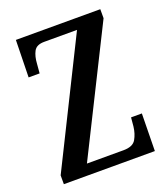

<svg xmlns="http://www.w3.org/2000/svg" viewBox="-132 -808 789 902"><g transform="rotate(-20 262.5 -357.0)"><path d="M32 0V-44L338 -660H174Q135 -660 122 -635.5Q109 -611 107 -575L103 -528H48L52 -714H474V-669L167 -54H350Q397 -54 412.5 -81Q428 -108 432 -143L436 -187H490L487 0Z"/></g></svg>

Font: Noto Serif Georgian ExtraCondensed SemiBold
Style: Regular
Weight: 600
Width: 2
Designer: Monotype Design Team, Akaki Razmadze
Foundry: Google LLC
Version: Version 2.003; ttfautohint (v1.8.4.7-5d5b)